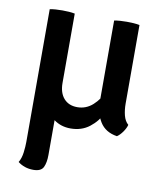

<svg xmlns="http://www.w3.org/2000/svg" viewBox="-81 -565 717 850"><g transform="rotate(10 277.0 -140.0)"><path d="M115 -230V-162.5Q115 -116 132.2 -76.8Q149.5 -37.5 181.5 -14Q213.5 9.5 256.5 9.5Q306 9.5 341.2 -17.8Q376.5 -45 396 -86L389 -187Q369 -142.5 339 -115.5Q309 -88.5 269.5 -88.5Q231 -88.5 209 -113.5Q187 -138.5 187 -183V-230ZM478 -494.5Q466 -497 450.8 -498Q435.5 -499 420.5 -499Q405.5 -499 390.5 -498Q375.5 -497 364 -494.5V-129.5Q364 -78.5 388.2 -39.5Q412.5 -0.5 465 7.5Q478 -1 490 -18Q502 -35 506 -50.5Q490.5 -64 484.2 -88.5Q478 -113 478 -141ZM187 -494.5Q175 -497 160.5 -498Q146 -499 131 -499Q116 -499 101.2 -498Q86.5 -497 74.5 -494.5V102.5Q74.5 123 71.2 149.5Q68 176 56.5 195.5Q70.5 206.5 88 212.5Q105.5 218.5 126 218.5Q160.5 218.5 170.8 197.8Q181 177 181 142V-80H187Z"/></g></svg>

Font: Signika Light Medium
Style: Regular
Weight: 500
Version: Version 2.003;gftools[0.9.32]